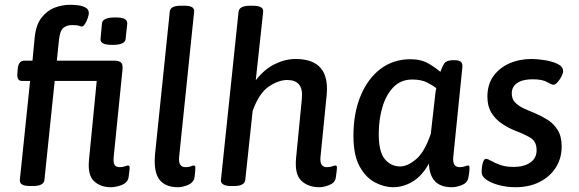

<svg xmlns="http://www.w3.org/2000/svg" viewBox="-20 -777 2423 804"><path d="M444 7Q401 7 373.5 -18.5Q346 -44 353 -111L385 -438H209L166 -23Q163 2 117 2H107Q61 2 63 -23L106 -438H72Q49 -438 53 -472L54 -487Q57 -523 81 -523H116L125 -617Q130 -672 153.5 -702.5Q177 -733 209 -745Q241 -757 274 -757Q287 -757 305.5 -755Q324 -753 338 -745.5Q352 -738 352 -722Q352 -715 347.5 -701.5Q343 -688 336 -677Q329 -666 323 -666Q319 -666 310.5 -669Q302 -672 281 -672Q259 -672 245 -660Q231 -648 227 -610L218 -523H457Q479 -523 487 -515Q495 -507 493 -486L456 -119Q454 -96 460 -86.5Q466 -77 481 -77Q494 -77 503 -80.5Q512 -84 516 -84Q523 -84 523 -75Q523 -73 522 -62Q521 -51 518 -32Q513 -11 489 -2Q465 7 444 7ZM451 -589Q423 -589 411.5 -595.5Q400 -602 401 -614L407 -679Q408 -691 421.5 -697.5Q435 -704 463 -704Q491 -704 502 -697.5Q513 -691 513 -679L506 -614Q504 -589 451 -589Z M726 7Q672 7 647.5 -25Q623 -57 629 -129L691 -729Q694 -753 736 -753H753Q795 -753 793 -729L730 -119Q726 -77 757 -77Q770 -77 779 -80.5Q788 -84 792 -84Q798 -84 798 -75Q798 -73 797.5 -62Q797 -51 794 -32Q789 -11 766 -2Q743 7 726 7Z M1318 7Q1270 7 1241.5 -20.5Q1213 -48 1220 -117L1244 -363Q1248 -405 1232 -423.5Q1216 -442 1183 -442Q1146 -442 1105.5 -414.5Q1065 -387 1038 -313L1007 -23Q1004 2 959 2H948Q925 2 914.5 -5Q904 -12 905 -22L979 -728Q982 -753 1027 -753H1038Q1085 -753 1082 -728L1051 -441Q1087 -487 1130.5 -508.5Q1174 -530 1218 -530Q1362 -530 1348 -380L1322 -119Q1318 -77 1349 -77Q1362 -77 1371 -80.5Q1380 -84 1384 -84Q1391 -84 1391 -75Q1391 -73 1390 -62Q1389 -51 1386 -32Q1382 -11 1358.5 -2Q1335 7 1318 7Z M1626 7Q1589 7 1550.5 -13Q1512 -33 1486 -80Q1460 -127 1460 -209Q1460 -303 1490 -375.5Q1520 -448 1573.5 -488.5Q1627 -529 1699 -529Q1744 -529 1776 -510Q1808 -491 1824 -476Q1832 -499 1840.5 -511.5Q1849 -524 1875 -525H1883Q1902 -525 1910 -518Q1918 -511 1916 -494L1878 -119Q1874 -77 1905 -77Q1918 -77 1927 -80.5Q1936 -84 1940 -84Q1946 -84 1946 -75Q1946 -73 1945.5 -62Q1945 -51 1941 -32Q1937 -11 1914 -2Q1891 7 1873 7Q1825 7 1801.5 -18Q1778 -43 1776 -92Q1748 -41 1708.5 -17Q1669 7 1626 7ZM1656 -80Q1686 -80 1722 -110Q1758 -140 1784 -217L1799 -349Q1801 -368 1802.5 -381.5Q1804 -395 1807 -408Q1793 -419 1768.5 -431.5Q1744 -444 1706 -444Q1659 -444 1628 -412.5Q1597 -381 1581.5 -329Q1566 -277 1566 -216Q1566 -141 1591.5 -110.5Q1617 -80 1656 -80Z M2138 7Q2103 7 2070.5 -1.5Q2038 -10 2017.5 -24Q1997 -38 1997 -56Q1997 -80 2002 -96Q2007 -112 2015 -112Q2022 -112 2036.5 -103.5Q2051 -95 2074.5 -86.5Q2098 -78 2131 -78Q2173 -78 2200 -96Q2227 -114 2227 -148Q2227 -185 2200.5 -200.5Q2174 -216 2139 -229Q2109 -241 2082 -259Q2055 -277 2038 -304.5Q2021 -332 2021 -372Q2021 -423 2046 -458Q2071 -493 2113 -511.5Q2155 -530 2206 -530Q2231 -530 2262 -525Q2293 -520 2315.5 -509Q2338 -498 2338 -479Q2338 -470 2331 -456.5Q2324 -443 2314.5 -432.5Q2305 -422 2298 -422Q2290 -422 2270.5 -433.5Q2251 -445 2210 -445Q2169 -445 2146 -429.5Q2123 -414 2123 -386Q2123 -362 2137.5 -347.5Q2152 -333 2173.5 -323Q2195 -313 2218 -304Q2246 -292 2272 -276Q2298 -260 2315 -233Q2332 -206 2332 -164Q2332 -114 2307.5 -75.5Q2283 -37 2239.5 -15Q2196 7 2138 7Z"/></svg>

Font: Asap Medium
Style: Italic
Weight: 500
Italic angle: -6°
Designer: Pablo Cosgaya
Foundry: Omnibus-Type
Version: Version 3.001; ttfautohint (v1.8.3)